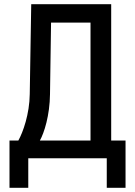

<svg xmlns="http://www.w3.org/2000/svg" viewBox="-20 -750 640 910"><path d="M25 140H114V0H486V140H575V-84H507V-730H128L121 -304C120 -210 89 -123 67 -84H25ZM169 -84C189 -119 216 -203 217 -304L222 -643H409V-84Z"/></svg>

Font: JetBrains Mono Medium
Style: Regular
Weight: 436
Monospace: yes
Designer: Philipp Nurullin, Konstantin Bulenkov
Foundry: JetBrains
Version: Version 2.305